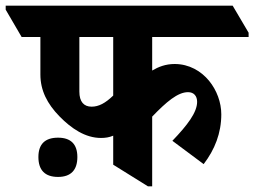

<svg xmlns="http://www.w3.org/2000/svg" viewBox="-85 -646 894 675"><path d="M270 -161C285 -161 299 -163 313 -169V-67L435 9H450V-236C500 -288 540 -322 576 -322C597 -322 608 -308 608 -288C608 -251 574 -206 521 -151L631 -69C670 -120 693 -178 693 -244C693 -286 677 -329 650 -362C622 -396 580 -421 529 -421C497 -421 472 -411 450 -398V-516H789V-531L733 -626H-65V-612L-9 -516H57V-384C57 -328 81 -281 124 -237C166 -194 215 -161 270 -161ZM194 -324V-516H313V-310C285 -283 262 -271 237 -271C210 -271 194 -288 194 -324ZM119 -24C164 -24 187 -48 187 -94C187 -139 164 -162 119 -162C73 -162 50 -139 50 -94C50 -48 73 -24 119 -24Z"/></svg>

Font: Noto Serif Devanagari SemiCondensed ExtraBold
Style: Regular
Weight: 800
Width: 4
Designer: Universal Thirst, Indian Type Foundry and the Monotype Design Team
Foundry: Monotype Imaging Inc.
Version: Version 2.004